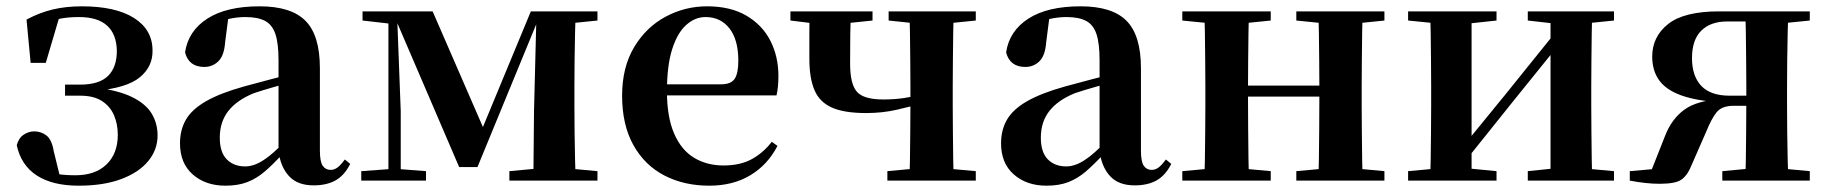

<svg xmlns="http://www.w3.org/2000/svg" viewBox="-20 -572 5789 608"><path d="M229 16Q147 16 97 -16Q47 -48 33 -112Q39 -135 55 -145.5Q71 -156 88 -156Q110 -156 127 -143Q144 -130 150 -94L172 -4L115 -35Q143 -24 165 -20.5Q187 -17 219 -17Q282 -17 317.5 -51.5Q353 -86 353 -145Q353 -179 341 -207Q329 -235 303 -252Q277 -269 234 -269H186V-304H233Q294 -304 322 -331.5Q350 -359 350 -411Q349 -464 319 -491Q289 -518 230 -518Q194 -518 166 -512Q138 -506 110 -491L169 -522L125 -373H77L64 -510Q105 -532 147 -542Q189 -552 239 -552Q346 -552 404.5 -515Q463 -478 463 -412Q464 -361 422.5 -327Q381 -293 280 -284L281 -295Q355 -286 398.5 -264.5Q442 -243 460.5 -212Q479 -181 479 -143Q479 -98 449.5 -62Q420 -26 364 -5Q308 16 229 16Z M694 16Q631 16 590.5 -19.5Q550 -55 550 -118Q550 -161 569 -193.5Q588 -226 632.5 -251.5Q677 -277 752 -298Q792 -309 841.5 -322Q891 -335 931 -344V-319Q891 -309 851 -297.5Q811 -286 784 -277Q730 -255 703 -220.5Q676 -186 676 -136Q676 -90 698 -67.5Q720 -45 757 -45Q773 -45 791.5 -52.5Q810 -60 834.5 -79.5Q859 -99 892 -135L908 -82H873Q844 -51 818.5 -29Q793 -7 763.5 4.5Q734 16 694 16ZM973 15Q922 15 895 -14.5Q868 -44 862 -94V-97V-381Q862 -435 852 -464.5Q842 -494 819 -506Q796 -518 757 -518Q731 -518 704 -512Q677 -506 641 -491L703 -516L693 -439Q690 -396 671.5 -378Q653 -360 627 -360Q578 -360 566 -406Q576 -474 636.5 -513Q697 -552 802 -552Q902 -552 947.5 -506Q993 -460 993 -356V-95Q993 -60 1002 -47Q1011 -34 1027 -34Q1038 -34 1048 -41Q1058 -48 1072 -67L1089 -53Q1071 -17 1043 -1Q1015 15 973 15Z M1434 -43 1233 -511H1223V-536H1350L1520 -145H1499L1661 -536H1694V-512H1685L1492 -43ZM1669 0 1671 -218 1679 -536H1803Q1802 -511 1801 -468.5Q1800 -426 1799.5 -381Q1799 -336 1799 -301V-235Q1799 -200 1799.5 -154.5Q1800 -109 1801 -67Q1802 -25 1803 0ZM1124 0V-30L1220 -37H1239L1329 -30V0ZM1593 0V-30L1701 -40H1764L1872 -30V0ZM1128 -507V-536H1235V-496H1224ZM1210 0V-536H1237L1249 -220V0ZM1732 -496V-536H1872V-507L1764 -496Z M2226 16Q2146 16 2083.5 -16.5Q2021 -49 1985.5 -113Q1950 -177 1950 -269Q1950 -359 1988 -422.5Q2026 -486 2087.5 -519Q2149 -552 2219 -552Q2293 -552 2343.5 -522.5Q2394 -493 2419.5 -443Q2445 -393 2445 -331Q2445 -296 2439 -270H2008V-305H2263Q2295 -305 2306.5 -322.5Q2318 -340 2318 -380Q2318 -446 2290 -482Q2262 -518 2214 -518Q2181 -518 2153 -493Q2125 -468 2108.5 -416Q2092 -364 2092 -283Q2092 -201 2115 -148.5Q2138 -96 2178.5 -72Q2219 -48 2271 -48Q2324 -48 2360.5 -68Q2397 -88 2424 -123L2442 -110Q2411 -50 2356 -17Q2301 16 2226 16Z M2723 -214Q2653 -214 2614 -231.5Q2575 -249 2559 -287Q2543 -325 2543 -386Q2543 -433 2543 -468Q2543 -503 2544 -536H2675Q2673 -499 2672.5 -460.5Q2672 -422 2672 -371Q2672 -306 2693.5 -281.5Q2715 -257 2777 -257Q2812 -257 2842.5 -261.5Q2873 -266 2912 -277V-248Q2866 -235 2820 -224.5Q2774 -214 2723 -214ZM2860 0Q2861 -25 2861.5 -67Q2862 -109 2862.5 -155.5Q2863 -202 2863 -238V-301Q2863 -336 2862.5 -381Q2862 -426 2861.5 -468.5Q2861 -511 2860 -536H3000Q2999 -511 2998.5 -468.5Q2998 -426 2997.5 -381Q2997 -336 2997 -301V-235Q2997 -200 2997.5 -154.5Q2998 -109 2998.5 -67Q2999 -25 3000 0ZM2483 -507V-536H2743V-507L2637 -496H2573ZM2790 0V-30L2898 -40H2960L3070 -30V0ZM2794 -507V-536H3070V-507L2961 -496H2899Z M3294 16Q3231 16 3190.5 -19.5Q3150 -55 3150 -118Q3150 -161 3169 -193.5Q3188 -226 3232.5 -251.5Q3277 -277 3352 -298Q3392 -309 3441.5 -322Q3491 -335 3531 -344V-319Q3491 -309 3451 -297.5Q3411 -286 3384 -277Q3330 -255 3303 -220.5Q3276 -186 3276 -136Q3276 -90 3298 -67.5Q3320 -45 3357 -45Q3373 -45 3391.5 -52.5Q3410 -60 3434.5 -79.5Q3459 -99 3492 -135L3508 -82H3473Q3444 -51 3418.5 -29Q3393 -7 3363.5 4.5Q3334 16 3294 16ZM3573 15Q3522 15 3495 -14.5Q3468 -44 3462 -94V-97V-381Q3462 -435 3452 -464.5Q3442 -494 3419 -506Q3396 -518 3357 -518Q3331 -518 3304 -512Q3277 -506 3241 -491L3303 -516L3293 -439Q3290 -396 3271.5 -378Q3253 -360 3227 -360Q3178 -360 3166 -406Q3176 -474 3236.5 -513Q3297 -552 3402 -552Q3502 -552 3547.5 -506Q3593 -460 3593 -356V-95Q3593 -60 3602 -47Q3611 -34 3627 -34Q3638 -34 3648 -41Q3658 -48 3672 -67L3689 -53Q3671 -17 3643 -1Q3615 15 3573 15Z M3793 0Q3795 -25 3795.5 -67Q3796 -109 3796.5 -154.5Q3797 -200 3797 -235V-301Q3797 -336 3796.5 -381Q3796 -426 3795.5 -468.5Q3795 -511 3793 -536H3935Q3934 -511 3933.5 -468Q3933 -425 3932.5 -378Q3932 -331 3932 -292V-271Q3932 -218 3932.5 -165Q3933 -112 3933.5 -68.5Q3934 -25 3935 0ZM4154 0Q4156 -25 4156.5 -68.5Q4157 -112 4157.5 -165Q4158 -218 4158 -271V-292Q4158 -331 4157.5 -378Q4157 -425 4156.5 -468Q4156 -511 4154 -536H4295Q4294 -511 4293.5 -468.5Q4293 -426 4292.5 -381Q4292 -336 4292 -301V-235Q4292 -200 4292.5 -154.5Q4293 -109 4293.5 -67Q4294 -25 4295 0ZM3724 0V-30L3834 -40H3896L4004 -30V0ZM3724 -507V-536H4004V-507L3896 -496H3834ZM4085 0V-30L4194 -40H4257L4364 -30V0ZM4085 -507V-536H4364V-507L4257 -496H4194ZM3864 -266V-301H4224V-266Z M4439 0V-30L4548 -40H4616L4719 -30V0ZM4818 0V-30L4915 -40H4982L5091 -30V0ZM4508 0Q4510 -25 4510.5 -67Q4511 -109 4511.5 -154.5Q4512 -200 4512 -235V-301Q4512 -336 4511.5 -381Q4511 -426 4510.5 -468.5Q4510 -511 4508 -536H4640V0ZM4612 -52 4563 -78H4588L4748 -274L4918 -485L4966 -461H4941L4777 -258ZM4890 0V-536H5022Q5021 -511 5020.5 -468.5Q5020 -426 5019.5 -381Q5019 -336 5019 -301V-235Q5019 -200 5019.5 -154.5Q5020 -109 5020.5 -67Q5021 -25 5022 0ZM4439 -507V-536H4719V-507L4617 -496H4549ZM4818 -507V-536H5091V-507L4983 -496H4915Z M5424 -536H5711V-507L5602 -496L5572 -504H5449Q5397 -504 5367.5 -475Q5338 -446 5338 -388Q5338 -331 5367.5 -300Q5397 -269 5457 -269H5572V-237H5470Q5432 -237 5415.5 -216Q5399 -195 5383 -155L5337 -50Q5324 -17 5305 -3.5Q5286 10 5236 10Q5214 10 5191 7.5Q5168 5 5141 0V-30L5277 -42L5201 -11L5252 -140Q5273 -195 5313.5 -224.5Q5354 -254 5431 -258L5427 -248Q5350 -253 5302.5 -270.5Q5255 -288 5233.5 -318.5Q5212 -349 5212 -393Q5212 -456 5262.5 -496Q5313 -536 5424 -536ZM5507 0Q5508 -25 5508.5 -67.5Q5509 -110 5509.5 -158.5Q5510 -207 5510 -249V-301Q5510 -336 5509.5 -381Q5509 -426 5508.5 -468.5Q5508 -511 5507 -536H5643Q5642 -511 5641 -468.5Q5640 -426 5639.5 -381Q5639 -336 5639 -301V-235Q5639 -200 5639.5 -154.5Q5640 -109 5641 -67Q5642 -25 5643 0ZM5434 0V-30L5541 -40H5604L5711 -30V0Z"/></svg>

Font: Noto Serif TC
Style: Bold
Weight: 700
Designer: Ryoko NISHIZUKA 西塚涼子 (kana & ideographs); Frank Grießhammer (Latin, Greek & Cyrillic); Wenlong ZHANG 张文龙 (bopomofo); San
Foundry: Adobe
Version: Version 2.002-H1;hotconv 1.1.0;makeotfexe 2.6.0